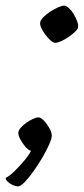

<svg xmlns="http://www.w3.org/2000/svg" viewBox="-61 -540 299 682"><path d="M3 122Q-6 122 -16.5 117Q-27 112 -34 105Q-41 98 -41 92Q-28 86 -10.5 69Q7 52 24 32Q41 12 49 -4Q38 -8 28 -20Q18 -32 11 -45.5Q4 -59 4 -68Q4 -76 12 -85.5Q20 -95 32 -103.5Q44 -112 56 -117.5Q68 -123 75 -123Q84 -123 95 -111.5Q106 -100 114.5 -84.5Q123 -69 123 -58Q123 -48 113.5 -26.5Q104 -5 89 20.5Q74 46 57.5 69Q41 92 26.5 107Q12 122 3 122ZM135 -388Q128 -388 118.5 -396.5Q109 -405 100 -417Q91 -429 85.5 -441Q80 -453 82 -462Q84 -470 94 -480Q104 -490 118 -499Q132 -508 145.5 -514Q159 -520 167 -520Q174 -520 183.5 -511.5Q193 -503 200.5 -490.5Q208 -478 213 -464.5Q218 -451 216 -442Q215 -436 205.5 -427Q196 -418 183 -409Q170 -400 157 -394Q144 -388 135 -388Z"/></svg>

Font: Texturina Medium 12pt Light
Style: Italic
Weight: 300
Italic angle: -11°
Version: Version 1.002